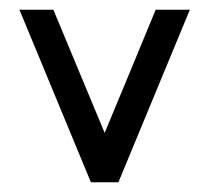

<svg xmlns="http://www.w3.org/2000/svg" viewBox="-20 -375 431 395"><path d="M89.8 -355 195.3 -101.6Q221.7 -164.6 248 -228.5Q274.4 -292.5 300.3 -355H370.6L223.6 0H167L20 -355Z"/></svg>

Font: Fibel Vienna LRS
Style: Regular
Weight: 400
Designer: Peter Wiegel
Foundry: Peter Wioegel
Version: Version 000.000